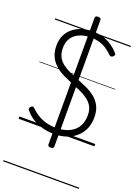

<svg xmlns="http://www.w3.org/2000/svg" viewBox="-244 -1117 1156 1590"><g transform="rotate(20 334.0 -322.0)"><path d="M316 19Q277 19 239.5 11.5Q202 4 168.5 -10.5Q135 -25 107 -46Q79 -67 58 -93Q50 -103 50.5 -110.5Q51 -118 60 -127Q70 -136 76.5 -135.5Q83 -135 96 -123Q121 -98 153.5 -78Q186 -58 227 -46.5Q268 -35 316 -35Q366 -35 405 -47.5Q444 -60 472 -84Q500 -108 514.5 -143Q529 -178 529 -223Q529 -268 512 -299Q495 -330 465.5 -352Q436 -374 398.5 -391Q361 -408 320 -424Q285 -439 251.5 -454Q218 -469 188.5 -488.5Q159 -508 136 -534.5Q113 -561 100 -596Q87 -631 87 -679Q87 -729 105.5 -768Q124 -807 157.5 -834.5Q191 -862 235 -876Q279 -890 330 -890Q383 -890 425.5 -876.5Q468 -863 502 -839.5Q536 -816 562 -787Q570 -779 570 -771.5Q570 -764 561 -755Q552 -747 543.5 -746.5Q535 -746 527 -753Q501 -779 472.5 -798Q444 -817 409.5 -827Q375 -837 330 -837Q286 -837 251.5 -825.5Q217 -814 193 -793.5Q169 -773 156.5 -743.5Q144 -714 144 -678Q144 -632 159.5 -601Q175 -570 202 -548.5Q229 -527 264 -510.5Q299 -494 338 -479Q382 -461 426 -441.5Q470 -422 506 -394.5Q542 -367 564 -326Q586 -285 586 -224Q586 -169 567 -124.5Q548 -80 512.5 -48Q477 -16 427.5 1.5Q378 19 316 19ZM331 134Q305 134 305 115V-1000Q305 -1019 331 -1019Q357 -1019 357 -1000V115Q357 134 331 134ZM0 365H668V375H0ZM0 -20H668V0H0ZM0 -505H668V-500H0ZM0 -885H668V-875H0Z"/></g></svg>

Font: Playwrite GB S Guides
Style: Regular
Weight: 400
Designer: Veronika Burian, José Scaglione
Foundry: TypeTogether
Version: Version 1.003